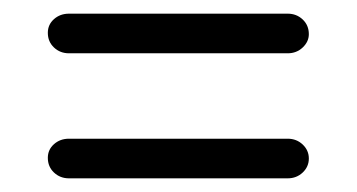

<svg xmlns="http://www.w3.org/2000/svg" viewBox="-20 -387 522 281"><path d="M50 -339Q50 -351 59 -359Q68 -367 81 -367H401Q414 -367 423 -358.5Q432 -350 432 -337Q432 -326 423 -317.5Q414 -309 401 -309H81Q68 -309 59 -317.5Q50 -326 50 -339ZM50 -156Q50 -168 59 -176Q68 -184 81 -184H401Q414 -184 423 -175.5Q432 -167 432 -155Q432 -143 423 -134.5Q414 -126 401 -126H81Q68 -126 59 -134.5Q50 -143 50 -156Z"/></svg>

Font: Quicksand
Style: Regular
Weight: 400
Designer: Andrew Paglinawan
Foundry: Andrew Paglinawan
Version: Version 3.000